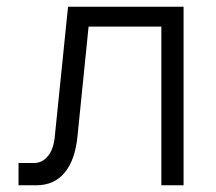

<svg xmlns="http://www.w3.org/2000/svg" viewBox="-20 -550 640 570"><path d="M35 0V-66H80Q106 -66 123 -87.5Q140 -109 143 -148L182 -530H525V0H459V-471H243L210 -145Q203 -75 172 -37.5Q141 0 88 0Z"/></svg>

Font: Geist Mono Light
Style: Regular
Weight: 300
Monospace: yes
Designer: Basement.studio, Andrés Briganti, Mateo Zaragoza
Foundry: Basement.studio, Vercel, Andrés Briganti, Guido Ferreyra, Mateo Zaragoza
Version: Version 1.500; ttfautohint (v1.8.4.7-5d5b)